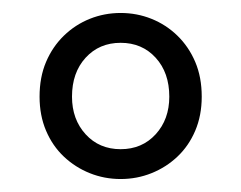

<svg xmlns="http://www.w3.org/2000/svg" viewBox="-20 -705 371 296"><path d="M166 -429Q141 -429 118.5 -438Q96 -447 78.5 -463.5Q61 -480 51 -503.5Q41 -527 41 -556Q41 -586 51 -609.5Q61 -633 78.5 -650Q96 -667 118.5 -676Q141 -685 166 -685Q191 -685 213.5 -676Q236 -667 253.5 -650Q271 -633 281 -609.5Q291 -586 291 -556Q291 -527 281 -503.5Q271 -480 253.5 -463.5Q236 -447 213.5 -438Q191 -429 166 -429ZM166 -475Q199 -475 220 -498Q241 -521 241 -556Q241 -593 220 -616Q199 -639 166 -639Q133 -639 112 -616Q91 -593 91 -556Q91 -521 112 -498Q133 -475 166 -475Z"/></svg>

Font: CV Source Sans
Style: Regular
Weight: 400
Designer: Paul D. Hunt
Foundry: Adobe Systems Incorporated
Version: Version 3.001